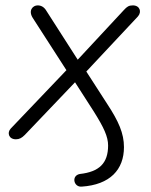

<svg xmlns="http://www.w3.org/2000/svg" viewBox="-20 -512 563 714"><path d="M284 182C389 175 441 119 441 35C441 -16 421 -61 379 -125L301 -246L493 -451C508 -468 500 -492 474 -492C459 -492 452 -487 441 -475L269 -290L153 -471C145 -485 134 -492 120 -492C102 -492 84 -473 102 -445L227 -251L20 -34C5 -18 13 6 39 6C52 6 61 1 72 -10L259 -206L329 -97C366 -38 382 -4 382 29C382 95 349 127 277 135C244 141 254 185 284 182Z"/></svg>

Font: SN Pro Light
Style: Italic
Weight: 300
Italic angle: -8.99998°
Designer: Tobias Whetton
Foundry: Supernotes
Version: Version 1.001;Glyphs 3.2 (3249)